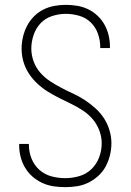

<svg xmlns="http://www.w3.org/2000/svg" viewBox="-20 -763 540 791"><path d="M249 8Q225 8 201 4.5Q177 1 155 -9Q133 -19 114.5 -35Q96 -51 83.5 -72Q71 -93 65 -116.5Q59 -140 59 -164V-170H99V-166Q99 -137 110 -109.5Q121 -82 142.5 -63Q164 -44 192 -36.5Q220 -29 249 -29Q278 -29 307 -37.5Q336 -46 357 -66.5Q378 -87 388.5 -115Q399 -143 399 -173Q399 -200 389 -226Q379 -252 361.5 -272.5Q344 -293 321 -308Q298 -323 273.5 -335Q249 -347 224.5 -359Q200 -371 177 -385.5Q154 -400 134 -418.5Q114 -437 99 -460Q84 -483 76.5 -509Q69 -535 69 -563Q69 -587 74.5 -610.5Q80 -634 91 -655.5Q102 -677 119 -694.5Q136 -712 157.5 -723Q179 -734 203 -738.5Q227 -743 251 -743Q275 -743 298.5 -739Q322 -735 343 -725Q364 -715 381.5 -698.5Q399 -682 410.5 -661.5Q422 -641 427.5 -617.5Q433 -594 433 -571V-565H393V-569Q393 -597 383.5 -624Q374 -651 354 -670.5Q334 -690 306.5 -698Q279 -706 251 -706Q223 -706 195 -697Q167 -688 147.5 -667.5Q128 -647 118.5 -619Q109 -591 109 -563Q109 -536 118.5 -510Q128 -484 146 -463.5Q164 -443 187 -428Q210 -413 234 -400.5Q258 -388 283 -376.5Q308 -365 330.5 -350Q353 -335 373.5 -316.5Q394 -298 408.5 -275.5Q423 -253 431 -226.5Q439 -200 439 -173Q439 -148 433 -123.5Q427 -99 415.5 -77.5Q404 -56 385.5 -39Q367 -22 345 -11Q323 0 298.5 4Q274 8 249 8Z"/></svg>

Font: Iosevka Term Curly Extralight
Style: Regular
Weight: 200
Designer: Belleve Invis
Foundry: Belleve Invis
Version: Version 32.3.0